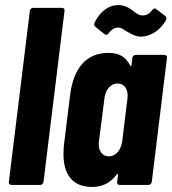

<svg xmlns="http://www.w3.org/2000/svg" viewBox="-20 -731 680 759"><path d="M15 -12 98 -688Q99 -693 102.5 -696.5Q106 -700 111 -700H225Q230 -700 233 -696.5Q236 -693 235 -688L152 -12Q151 -7 147.5 -3.5Q144 0 139 0H25Q20 0 17 -3.5Q14 -7 15 -12Z M516 -514H630Q635 -514 638 -510.5Q641 -507 640 -502L580 -12Q579 -7 575.5 -3.5Q572 0 567 0H453Q448 0 445 -3.5Q442 -7 443 -12L447 -40Q447 -44 445 -44Q443 -44 441 -41Q405 8 345 8Q287 8 259 -26Q231 -60 231 -121Q231 -146 233 -160L257 -354Q267 -436 305.5 -479Q344 -522 410 -522Q470 -522 494 -473Q496 -470 497.5 -470Q499 -470 500 -474L503 -502Q504 -507 507.5 -510.5Q511 -514 516 -514ZM463 -171 484 -343Q487 -369 476 -385Q465 -401 445 -401Q425 -401 410.5 -385Q396 -369 393 -343L371 -171Q368 -145 379 -129Q390 -113 410 -113Q430 -113 444.5 -129Q459 -145 463 -171ZM486 -604Q478 -608 467.5 -615Q457 -622 448 -622Q426 -622 410 -600Q403 -590 393 -596L356 -626Q350 -632 354 -642Q371 -676 395.5 -693.5Q420 -711 447 -711Q478 -711 506 -688Q509 -686 515.5 -681Q522 -676 529 -673Q536 -670 544 -670Q566 -670 581 -690Q590 -702 598 -695L634 -667Q638 -663 638 -659Q638 -653 632 -644Q612 -614 586 -600Q560 -586 537 -586Q515 -586 486 -604Z"/></svg>

Font: Barlow Condensed
Style: Bold Italic
Weight: 700
Width: 3
Italic angle: -7°
Designer: Jeremy Tribby
Foundry: Tribby Type
Version: Version 1.408